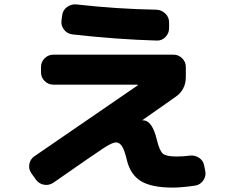

<svg xmlns="http://www.w3.org/2000/svg" viewBox="-20 -806 1040 871"><path d="M143 9 123 -19Q109 -38 113 -61Q117 -84 136 -97L605 -419V-421Q605 -422 604 -422H222Q199 -422 182.5 -438.5Q166 -455 166 -478V-502Q166 -525 182.5 -541.5Q199 -558 222 -558H767Q790 -558 806.5 -541.5Q823 -525 823 -502V-457Q823 -399 777 -367L626 -261V-260H628H629Q671 -260 692 -170Q704 -121 719.5 -108.5Q735 -96 781 -96Q812 -96 840 -100Q863 -103 882.5 -90.5Q902 -78 906 -56L911 -31Q916 -8 902.5 12Q889 32 866 36Q803 45 764 45Q668 45 620 16Q572 -13 556 -78Q545 -125 533.5 -142.5Q522 -160 506 -160Q490 -160 452 -135.5Q414 -111 222 23Q202 36 179.5 32Q157 28 143 9ZM326 -786Q512 -765 690 -762Q713 -761 730 -744.5Q747 -728 747 -705V-678Q747 -655 730.5 -638Q714 -621 691 -622Q512 -627 308 -650Q285 -653 270.5 -671.5Q256 -690 259 -713L262 -737Q265 -760 284 -774Q303 -788 326 -786Z"/></svg>

Font: Rounded Mplus 1c ExtraBold
Style: Regular
Weight: 800
Version: Version 1.059.20150529